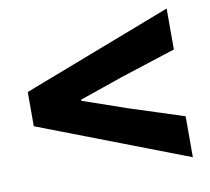

<svg xmlns="http://www.w3.org/2000/svg" viewBox="-65 -717 738 674"><g transform="rotate(-10 304.5 -380.0)"><path d="M570 -115 39 -319V-441L570 -645V-499L375 -436L219 -382V-378L375 -324L570 -261Z"/></g></svg>

Font: Noto Sans SC Thin Black
Style: Regular
Weight: 900
Version: Version 2.004-H2;hotconv 1.0.118;makeotfexe 2.5.65603